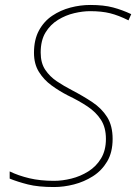

<svg xmlns="http://www.w3.org/2000/svg" viewBox="-20 -744 549 774"><path d="M198 10Q134 10 92.5 -0.5Q51 -11 19 -24V-53Q54 -36 98 -25.5Q142 -15 198 -15Q231 -15 267.5 -24Q304 -33 336 -53Q368 -73 387.5 -105.5Q407 -138 407 -184Q407 -230 387 -261Q367 -292 332.5 -315Q298 -338 252 -360Q219 -377 188 -399.5Q157 -422 137 -454Q117 -486 117 -531Q117 -584 137 -621Q157 -658 190.5 -680.5Q224 -703 264 -713.5Q304 -724 344 -724Q398 -724 435.5 -714Q473 -704 509 -687L498 -662Q458 -682 424 -690.5Q390 -699 343 -699Q314 -699 279.5 -691Q245 -683 214 -664Q183 -645 163.5 -613Q144 -581 144 -532Q144 -490 162.5 -462.5Q181 -435 209.5 -416Q238 -397 269 -381Q315 -357 352.5 -332Q390 -307 412 -272Q434 -237 434 -184Q434 -130 412 -93Q390 -56 354.5 -33.5Q319 -11 278 -0.5Q237 10 198 10Z"/></svg>

Font: Noto Sans Thin
Style: Italic
Weight: 100
Italic angle: -12°
Designer: Monotype Design Team
Foundry: Monotype Imaging Inc.
Version: Version 2.013; ttfautohint (v1.8.4.7-5d5b)